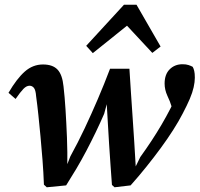

<svg xmlns="http://www.w3.org/2000/svg" viewBox="-20 -782 848 813"><path d="M166 0Q164 -53 160 -104.5Q156 -156 151.5 -204Q147 -252 142.5 -295Q138 -338 133 -374Q131 -401 123.5 -410Q116 -419 105 -419Q92 -419 79 -405.5Q66 -392 46 -363L16 -389Q51 -449 85 -479Q119 -509 162 -509Q203 -509 223.5 -487.5Q244 -466 249 -416Q254 -373 257.5 -317.5Q261 -262 263.5 -200Q266 -138 265 -73L260 -74L278 -120Q310 -178 338.5 -238.5Q367 -299 394 -362Q421 -425 446 -491H528Q531 -441 534.5 -389.5Q538 -338 541.5 -286Q545 -234 548.5 -180.5Q552 -127 555 -72L553 -74L574 -117Q600 -153 622 -186.5Q644 -220 664 -254Q684 -288 703 -325Q711 -341 717 -357Q723 -373 729 -389L719 -295L699 -353Q694 -365 688.5 -377Q683 -389 680 -402Q677 -415 677 -428Q677 -467 698.5 -488.5Q720 -510 753 -510Q768 -510 778.5 -506.5Q789 -503 796 -499Q800 -492 802.5 -481.5Q805 -471 805 -453Q805 -435 800 -412.5Q795 -390 783.5 -363Q772 -336 753 -300Q737 -269 713.5 -232Q690 -195 661 -155.5Q632 -116 599.5 -75.5Q567 -35 533 3L465 11L454 1Q451 -39 448 -82.5Q445 -126 442 -171.5Q439 -217 436.5 -264Q434 -311 431 -359H437L421 -300Q405 -263 386 -223.5Q367 -184 346 -144Q325 -104 303 -67Q281 -30 260 3L178 11ZM625 -558 490 -703H555L373 -557L345 -588L505 -762H558L660 -585Z"/></svg>

Font: Source Serif 4 SemiBold
Style: Italic
Weight: 600
Italic angle: -12°
Designer: Frank Grießhammer
Foundry: Adobe Systems Incorporated
Version: Version 4.004;hotconv 1.0.116;makeotfexe 2.5.65601